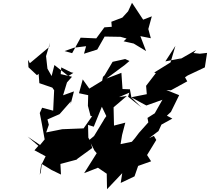

<svg xmlns="http://www.w3.org/2000/svg" viewBox="-20 -1247 1504 1376"><path d="M745 0 747 109 856 -6 845 64 944 17 970 -58 1063 -91 1034 -136 1100 -244 1083 -273 1049 -257 1116 -308 1137 -354 1215 -397 1176 -418 1205 -445 1264 -565 1172 -602 1205 -600 1322 -664 1306 -693 1325 -706 1448 -764 1464 -868 1412 -862 1367 -867 1386 -889 1241 -806 1280 -829 1165 -807 1237 -918 1201 -796 1225 -814 1085 -727 1097 -723 1027 -632 1032 -572 921 -550 995 -509 1029 -491 1144 -532 1089 -435 1037 -402 1043 -370 976 -295 948 -258 925 -231 844 -214 855 -280 878 -368 797 -347 794 -478 889 -559 833 -551 907 -583 898 -554 993 -478 924 -546 923 -541 911 -607 858 -609 850 -725 743 -684 875 -782 908 -810 877 -824 787 -804 730 -708 718 -696 712 -668 620 -612 573 -678 546 -579 612 -565 610 -489 629 -416 640 -414 579 -327 426 -321 311 -298 330 -353 320 -391 407 -429 488 -521 486 -500 510 -592 432 -564 460 -656 496 -697 415 -716 419 -764 489 -729 506 -725 470 -702 370 -781 350 -702 320 -755 310 -845 339 -942 332 -910 194 -794 181 -818 184 -765 245 -708 257 -718 262 -651 355 -619 368 -600 361 -454 282 -475 265 -437 281 -354 300 -248 267 -208 178 -268 255 -202 227 -170 307 -127 279 -70 272 -11 265 5 276 -74 349 -29 417 4 413 -72 529 -103 536 -110 642 -187V-184L625 -238L613 -261L611 -352L652 -339L710 -482L742 -415L724 -389L792 -443L731 -399L654 -272L619 -243L657 -168L673 -149L583 -6L682 -45L761 9L858 -69L747 -22ZM604 -941 582 -862 677 -892 730 -985 844 -983 887 -971 866 -951 938 -935 1027 -881 986 -988 1061 -973 1043 -1039 1068 -1130 1006 -1106 926 -1227 898 -1166 857 -1121 778 -1091 781 -1055 728 -1051 670 -972 558 -977 497 -866 443 -881 510 -905 637 -921Z"/></svg>

Font: Hussar Lance
Style: Italic
Weight: 700
Foundry: Cannot Into Space Fonts, PlusOne Fonts
Version: Version 2.27